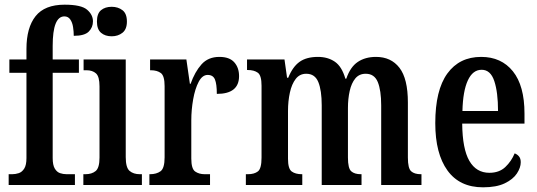

<svg xmlns="http://www.w3.org/2000/svg" viewBox="-20 -790 2295 820"><path d="M17 0V-46H33Q46 -46 60 -50.5Q74 -55 83.5 -70Q93 -85 93 -115V-479H20V-536H93V-581Q93 -672 132 -721Q171 -770 256 -770Q327 -770 352 -748.5Q377 -727 377 -699Q377 -673 359 -655Q341 -637 295 -637Q295 -655 292 -674.5Q289 -694 280 -707Q271 -720 255 -720Q205 -720 205 -594V-536H317V-479H205V-115Q205 -85 214 -70Q223 -55 236.5 -50.5Q250 -46 264 -46H300V0Z M457 -635Q429 -635 411.5 -650Q394 -665 394 -698Q394 -732 411.5 -746.5Q429 -761 457 -761Q484 -761 503 -746.5Q522 -732 522 -698Q522 -665 503 -650Q484 -635 457 -635ZM336 0V-46H345Q372 -46 388.5 -59.5Q405 -73 405 -117V-421Q405 -463 390 -476.5Q375 -490 349 -490H337V-536H517V-119Q517 -74 533.5 -60Q550 -46 577 -46H586V0Z M618 0V-46H621Q648 -46 665.5 -58.5Q683 -71 683 -118V-422Q683 -466 667 -478Q651 -490 624 -490H621V-536H776L791 -432H794Q812 -483 840.5 -515Q869 -547 917 -547Q960 -547 980.5 -524Q1001 -501 1001 -465Q1001 -389 906 -389Q906 -431 898 -450.5Q890 -470 867 -470Q844 -470 828.5 -440.5Q813 -411 805 -366Q797 -321 797 -276V-113Q797 -69 813.5 -57.5Q830 -46 854 -46H877V0Z M1030 0V-46H1039Q1066 -46 1081.5 -58Q1097 -70 1097 -117V-424Q1097 -468 1081 -479.5Q1065 -491 1038 -491H1035V-536H1195L1206 -458H1211Q1230 -505 1259.5 -526Q1289 -547 1338 -547Q1380 -547 1410 -526.5Q1440 -506 1455 -454H1459Q1476 -504 1508 -525.5Q1540 -547 1586 -547Q1650 -547 1686 -500.5Q1722 -454 1722 -352V-117Q1722 -71 1736 -58.5Q1750 -46 1777 -46H1780V0H1608V-340Q1608 -404 1593.5 -439.5Q1579 -475 1542 -475Q1514 -475 1497.5 -455Q1481 -435 1473.5 -401.5Q1466 -368 1466 -329V-117Q1466 -71 1480 -58.5Q1494 -46 1521 -46H1524V0H1354V-340Q1354 -404 1339.5 -439.5Q1325 -475 1288 -475Q1260 -475 1243 -453Q1226 -431 1218 -394.5Q1210 -358 1210 -316V-112Q1210 -69 1226 -57.5Q1242 -46 1269 -46H1271V0Z M2043 10Q1943 10 1891 -62Q1839 -134 1839 -264Q1839 -405 1890.5 -476Q1942 -547 2035 -547Q2121 -547 2170.5 -485.5Q2220 -424 2220 -305V-262H1954Q1955 -154 1984.5 -103Q2014 -52 2070 -52Q2112 -52 2138 -76.5Q2164 -101 2178 -135Q2189 -131 2196.5 -122Q2204 -113 2204 -97Q2204 -74 2187.5 -49Q2171 -24 2135.5 -7Q2100 10 2043 10ZM2107 -316Q2107 -396 2091 -444Q2075 -492 2037 -492Q1999 -492 1978 -446.5Q1957 -401 1955 -316Z"/></svg>

Font: Noto Serif Thai ExtraCondensed SemiBold
Style: Regular
Weight: 600
Width: 2
Designer: Monotype Design Team
Foundry: Monotype Imaging Inc.
Version: Version 2.001; ttfautohint (v1.8.4.7-5d5b)